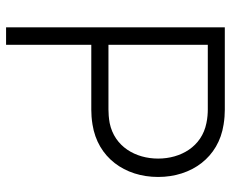

<svg xmlns="http://www.w3.org/2000/svg" viewBox="-84 -676 760 632"><g transform="rotate(90 296.0 -360.0)"><path d="M70 0H127.5V-280.5H341.5C355.5 -280.5 371.5 -281.5 390 -284.5C498 -301.5 562.5 -390 562.5 -500.5C562.5 -610.5 498 -699.5 390 -716C371.5 -719 355.5 -720 341.5 -720H70ZM127.5 -337V-664H340.5C352 -664 369 -663 385 -659.5C463 -644 502 -574.5 502 -500.5C502 -426.5 463 -357 385 -341C369 -338 352 -337 340.5 -337Z"/></g></svg>

Font: Eudonet Light
Style: Regular
Weight: 300
Designer: Mikhail Sharanda
Foundry: Mikhail Sharanda
Version: Version 4.503;Glyphs 3.1.2 (3151)